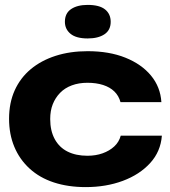

<svg xmlns="http://www.w3.org/2000/svg" viewBox="-20 -755 695 784"><path d="M330 9Q258 9 200 -10Q142 -29 101 -66.5Q60 -104 38.5 -155.5Q17 -207 17 -270Q17 -335 40 -386Q63 -437 105.5 -472.5Q148 -508 207 -527Q266 -546 338 -546Q426 -546 492 -519.5Q558 -493 596.5 -446.5Q635 -400 639 -338H472Q465 -364 447 -381.5Q429 -399 401 -408Q373 -417 337 -417Q302 -417 273.5 -406.5Q245 -396 225.5 -376Q206 -356 195.5 -329.5Q185 -303 185 -269Q185 -221 203.5 -187Q222 -153 256 -136Q290 -119 337 -119Q371 -119 399 -129Q427 -139 446.5 -157Q466 -175 473 -201H641Q636 -136 593 -89Q550 -42 481.5 -16.5Q413 9 330 9ZM338 -598Q291 -598 268 -617Q245 -636 245 -666Q245 -701 270.5 -718Q296 -735 338 -735Q386 -735 409 -716.5Q432 -698 432 -666Q432 -632 406.5 -615Q381 -598 338 -598Z"/></svg>

Font: Mona Sans Expanded
Style: Bold
Weight: 700
Width: 7
Designer: Deni Anggara
Foundry: GitHub
Version: Version 2.000